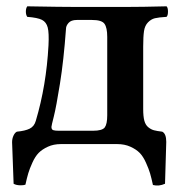

<svg xmlns="http://www.w3.org/2000/svg" viewBox="-20 -454 578 605"><path d="M142.1 -54.2Q142.1 -45.9 147.7 -43.9Q153.3 -42 165 -42H272.9Q302.2 -42 310.1 -52.5Q317.9 -63 317.9 -90.8V-337.9Q317.9 -366.7 309.3 -378.9Q300.8 -391.1 270 -391.1H222.2Q204.1 -391.1 196 -381.8Q188 -372.6 188 -363.8Q180.7 -263.2 168.9 -190.2Q157.2 -117.2 149.7 -87.4Q142.1 -57.6 142.1 -54.2ZM22.9 125 18.1 -5.9Q18.1 -17.1 22.5 -26.6Q26.9 -36.1 33.2 -39.1Q59.1 -41.5 73.5 -48.6Q87.9 -55.7 92.8 -73.2Q126 -184.6 132.8 -311Q134.8 -350.1 130.4 -367.2Q126 -384.3 112.3 -391.4Q98.6 -398.4 65.9 -400.9Q61.5 -407.2 61.5 -417.5Q61.5 -427.7 65.9 -434.1Q68.8 -434.1 95.9 -433.6Q123 -433.1 159.9 -432.6Q196.8 -432.1 222.2 -432.1H374Q426.8 -432.1 504.9 -434.1Q509.3 -429.7 509.3 -417.5Q509.3 -405.3 504.9 -400.9Q480 -399.4 468 -396.5Q456.1 -393.6 446.3 -383.5Q436.5 -373.5 433.8 -356.2Q431.2 -338.9 431.2 -307.1V-109.9Q431.2 -87.4 434.8 -73.7Q438.5 -60.1 447.3 -53Q456.1 -45.9 465.3 -43.5Q474.6 -41 491.2 -39.1Q503.9 -32.7 503.9 -6.8L500 125Q480.5 133.8 461.9 128.9Q457 106.4 452.9 92.3Q448.7 78.1 439.9 58.6Q431.2 39.1 420.2 27.8Q409.2 16.6 390.9 8.3Q372.6 0 349.1 0H171.9Q148.9 0 130.9 8.3Q112.8 16.6 101.8 27.8Q90.8 39.1 82 58.6Q73.2 78.1 69.1 92Q64.9 106 60.1 127.9Q55.2 129.9 44.9 129.9Q31.2 129.9 22.9 125Z"/></svg>

Font: Common Serif SemiBold
Style: Regular
Weight: 600
Designer: Philipp H. Poll, Khaled Hosny
Foundry: Stefan Peev, Context Ltd.
Version: Version 1.026